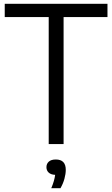

<svg xmlns="http://www.w3.org/2000/svg" viewBox="-20 -760 592 1013"><path d="M237 0V-670H5V-740H547V-670H315.5V0ZM250.5 233Q259.5 211.5 264.2 194.8Q269 178 271 162.5Q248.5 161.5 236.8 150.5Q225 139.5 225 122Q225 104 237.5 92.8Q250 81.5 274.5 81.5Q327 81.5 327 136Q327 157.5 319.8 183.8Q312.5 210 299 233Z"/></svg>

Font: Encode Sans SmCnd
Style: Regular
Weight: 400
Width: 4
Designer: Multiple Designers
Foundry: Impallari Type
Version: Version 3.002; ttfautohint (v1.8.3) -l 8 -r 50 -G 200 -x 14 